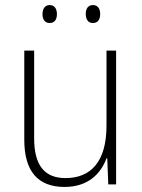

<svg xmlns="http://www.w3.org/2000/svg" viewBox="-20 -729 562 759"><path d="M148 -673C148 -653 157 -638 176 -638C196 -638 205 -652 205 -673C205 -694 196 -709 176 -709C157 -709 148 -693 148 -673ZM319 -674C319 -653 328 -638 347 -638C367 -638 376 -652 376 -674C376 -694 367 -709 347 -709C328 -709 319 -694 319 -674ZM439 -529H401V-232C401 -91 340 -25 239 -25C158 -25 115 -73 115 -182V-529H76V-176C76 -53 129 10 235 10C330 10 379 -44 401 -103H404L408 0H439Z"/></svg>

Font: Noto Sans Thai Looped SemiCondensed ExtraLight
Style: Regular
Weight: 200
Width: 4
Designer: Sasikarn Vongin, Ben Mitchell
Foundry: The Fontpad Ltd
Version: Version 1.001